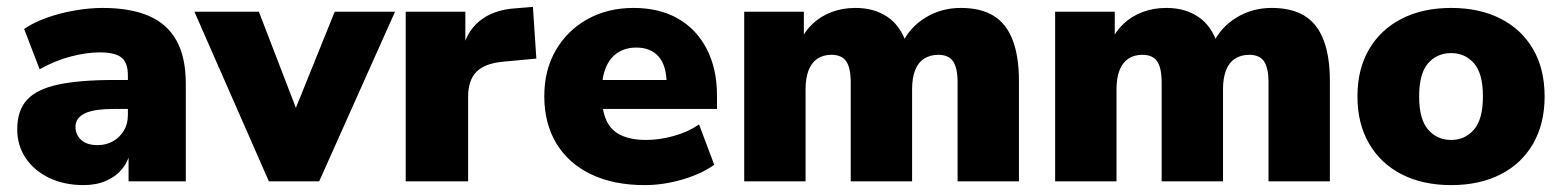

<svg xmlns="http://www.w3.org/2000/svg" viewBox="-20 -526 4531 557"><path d="M223 11Q166 11 122.5 -10Q79 -31 54.5 -67.5Q30 -104 30 -151Q30 -205 58 -236Q86 -267 148 -280.5Q210 -294 313 -294H368V-210H313Q284 -210 262.5 -207Q241 -204 227 -197.5Q213 -191 206 -181Q199 -171 199 -158Q199 -135 215.5 -120Q232 -105 263 -105Q288 -105 307.5 -116Q327 -127 339 -146.5Q351 -166 351 -192V-308Q351 -344 332.5 -359Q314 -374 269 -374Q231 -374 185 -362Q139 -350 95 -325L50 -442Q76 -460 114.5 -474Q153 -488 196.5 -495.5Q240 -503 277 -503Q359 -503 412.5 -479.5Q466 -456 492.5 -407.5Q519 -359 519 -283V0H353V-93H359Q354 -61 336 -38Q318 -15 289 -2Q260 11 223 11Z M760 0 544 -492H731L855 -170H821L951 -492H1126L906 0Z M1157 0V-492H1330V-371H1320Q1330 -431 1370.5 -464.5Q1411 -498 1477 -502L1526 -506L1536 -356L1439 -347Q1386 -342 1362 -317.5Q1338 -293 1338 -245V0Z M1850 11Q1760 11 1694.5 -20.5Q1629 -52 1594 -110Q1559 -168 1559 -247Q1559 -323 1592.5 -380.5Q1626 -438 1684.5 -470.5Q1743 -503 1818 -503Q1893 -503 1947 -472Q2001 -441 2030.5 -383.5Q2060 -326 2060 -249V-210H1708V-294H1930L1914 -281Q1914 -335 1891 -361.5Q1868 -388 1826 -388Q1795 -388 1772.5 -373.5Q1750 -359 1738 -331Q1726 -303 1726 -261V-252Q1726 -205 1739.5 -176Q1753 -147 1782 -133.5Q1811 -120 1855 -120Q1893 -120 1934.5 -131.5Q1976 -143 2008 -165L2052 -48Q2014 -21 1959 -5Q1904 11 1850 11Z M2139 0V-492H2312V-406H2301Q2315 -436 2338 -457.5Q2361 -479 2392.5 -491Q2424 -503 2462 -503Q2516 -503 2554.5 -477Q2593 -451 2610 -398H2596Q2619 -447 2665 -475Q2711 -503 2767 -503Q2825 -503 2862 -480.5Q2899 -458 2917.5 -410.5Q2936 -363 2936 -291V0H2758V-286Q2758 -329 2745 -348Q2732 -367 2702 -367Q2678 -367 2660.5 -355.5Q2643 -344 2634.5 -321.5Q2626 -299 2626 -267V0H2448V-286Q2448 -329 2435 -348Q2422 -367 2392 -367Q2368 -367 2351 -355.5Q2334 -344 2325.5 -321.5Q2317 -299 2317 -267V0Z M3041 0V-492H3214V-406H3203Q3217 -436 3240 -457.5Q3263 -479 3294.5 -491Q3326 -503 3364 -503Q3418 -503 3456.5 -477Q3495 -451 3512 -398H3498Q3521 -447 3567 -475Q3613 -503 3669 -503Q3727 -503 3764 -480.5Q3801 -458 3819.5 -410.5Q3838 -363 3838 -291V0H3660V-286Q3660 -329 3647 -348Q3634 -367 3604 -367Q3580 -367 3562.5 -355.5Q3545 -344 3536.5 -321.5Q3528 -299 3528 -267V0H3350V-286Q3350 -329 3337 -348Q3324 -367 3294 -367Q3270 -367 3253 -355.5Q3236 -344 3227.5 -321.5Q3219 -299 3219 -267V0Z M4190 11Q4108 11 4047 -20Q3986 -51 3952 -109Q3918 -167 3918 -246Q3918 -326 3952 -383.5Q3986 -441 4047 -472Q4108 -503 4190 -503Q4272 -503 4333 -472Q4394 -441 4427.5 -383.5Q4461 -326 4461 -246Q4461 -167 4427.5 -109Q4394 -51 4333 -20Q4272 11 4190 11ZM4190 -120Q4230 -120 4256 -150Q4282 -180 4282 -246Q4282 -313 4256 -342.5Q4230 -372 4190 -372Q4149 -372 4123 -342.5Q4097 -313 4097 -246Q4097 -180 4123 -150Q4149 -120 4190 -120Z"/></svg>

Font: Nunito Sans 12pt ExtraLight Black
Style: Regular
Weight: 900
Version: Version 3.101;gftools[0.9.27]